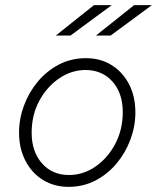

<svg xmlns="http://www.w3.org/2000/svg" viewBox="-20 -715 610 746"><path d="M246 11Q191 11 147.5 -15.5Q104 -42 79 -90Q54 -138 54 -200Q54 -253 73 -304.5Q92 -356 126.5 -397.5Q161 -439 208.5 -464Q256 -489 314 -489Q370 -489 413 -462.5Q456 -436 481 -388.5Q506 -341 506 -278Q506 -225 487 -173.5Q468 -122 433.5 -80.5Q399 -39 351.5 -14Q304 11 246 11ZM248 -35Q303 -35 350.5 -67.5Q398 -100 427.5 -155.5Q457 -211 457 -279Q457 -353 417 -398Q377 -443 312 -443Q258 -443 210 -410.5Q162 -378 132.5 -323Q103 -268 103 -199Q103 -126 143 -80.5Q183 -35 248 -35ZM345 -695H414L254 -577H197ZM501 -695H570L410 -577H353Z"/></svg>

Font: Red Hat Text VF
Style: Italic
Weight: 300
Italic angle: -12°
Designer: Pentagram, MCKL
Foundry: Pentagram, MCKL
Version: Version 1.023